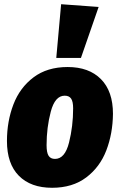

<svg xmlns="http://www.w3.org/2000/svg" viewBox="-20 -871 569 911"><path d="M13 -202Q13 -295 43.5 -375Q74 -455 139 -504Q204 -553 301 -553Q402 -553 459 -495.5Q516 -438 516 -331Q515 -237 484.5 -157.5Q454 -78 389 -29Q324 20 227 20Q126 20 69.5 -37Q13 -94 13 -202ZM327 -357Q327 -389 317.5 -403Q308 -417 287 -417Q241 -417 221 -341.5Q201 -266 201 -182Q201 -147 210.5 -132Q220 -117 241 -117Q288 -117 307.5 -194.5Q327 -272 327 -357ZM270 -851 448 -838 364 -596H247Z"/></svg>

Font: Fira Sans Condensed Black
Style: Italic
Weight: 900
Width: 3
Italic angle: -8°
Designer: Carrois Corporate & Edenspiekermann AG
Foundry: Carrois Corporate GbR & Edenspiekermann AG
Version: Version 4.203